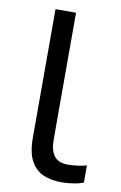

<svg xmlns="http://www.w3.org/2000/svg" viewBox="-83 -762 515 820"><g transform="rotate(10 174.0 -352.0)"><path d="M243 10Q199 10 164.5 -4.5Q130 -19 110 -55.5Q90 -92 90 -157V-714H179V-165Q179 -117 197.5 -93Q216 -69 256 -69Q278 -69 301.5 -72.5Q325 -76 338 -80V-6Q324 1 296.5 5.5Q269 10 243 10Z"/></g></svg>

Font: utelugu15
Style: Book
Weight: 400
Designer: Jelle Bosma - Monotype Design Team
Foundry: Monotype Imaging Inc.
Version: Version 2.003